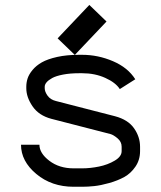

<svg xmlns="http://www.w3.org/2000/svg" viewBox="-20 -730 640 763"><path d="M84.5 -385.3Q84.5 -401.9 89.6 -418Q94.7 -434.1 109.1 -451.7Q123.5 -469.2 146.2 -482.2Q168.9 -495.1 207 -503.7Q245.1 -512.2 294.4 -512.2H306.6Q369.6 -512.2 429 -486.8Q488.3 -461.4 517.6 -415L456.1 -376Q439.5 -401.9 398.4 -420.4Q357.4 -439 306.6 -439H294.4Q258.3 -439 230.5 -433.6Q202.6 -428.2 187.5 -419.9Q172.4 -411.6 165 -402.8Q157.7 -394 157.7 -385.3V-379.4Q157.7 -365.7 168.9 -349.9Q180.2 -334 202.1 -328.6L437 -268.1Q488.8 -254.4 512.7 -220.2Q536.6 -186 536.6 -147V-129.4Q536.6 -94.7 518.3 -67.9Q500 -41 473.9 -26.6Q447.8 -12.2 414.1 -2.7Q380.4 6.8 354.7 9.5Q329.1 12.2 306.6 12.2H272.5Q185.1 12.2 124.3 -38.6Q63.5 -89.4 63.5 -154.8H136.7Q136.7 -121.1 176 -91.1Q215.3 -61 272.5 -61H306.6Q338.4 -61 373.3 -68.1Q408.2 -75.2 435.8 -91.6Q463.4 -107.9 463.4 -129.4V-147Q463.4 -166.5 447.3 -180.2Q431.2 -193.8 418.9 -197.3L184.1 -257.8Q134.3 -271 109.4 -307.4Q84.5 -343.8 84.5 -379.4ZM277.3 -511.7 209 -577.6 335 -710.4 403.3 -644.5Z"/></svg>

Font: Anka/Coder
Style: Regular
Weight: 400
Monospace: yes
Version: Version 001.100